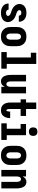

<svg xmlns="http://www.w3.org/2000/svg" viewBox="1596 -2396 808 4040"><g transform="rotate(90 2000.0 -376.0)"><path d="M249 8Q225 8 201.5 5Q178 2 156 -6.5Q134 -15 114.5 -29Q95 -43 81.5 -62Q68 -81 61 -104Q54 -127 54 -151V-153H183V-152Q183 -140 188.5 -129Q194 -118 203.5 -111.5Q213 -105 225 -102Q237 -99 249 -99Q260 -99 270.5 -100.5Q281 -102 291 -106.5Q301 -111 308 -120Q315 -129 315 -140Q315 -153 307 -164.5Q299 -176 287.5 -183.5Q276 -191 263.5 -195.5Q251 -200 238.5 -204.5Q226 -209 213.5 -213.5Q201 -218 188.5 -223Q176 -228 164 -234.5Q152 -241 141 -248.5Q130 -256 120 -264.5Q110 -273 101.5 -283Q93 -293 86 -304.5Q79 -316 74 -328.5Q69 -341 66.5 -354.5Q64 -368 64 -381Q64 -403 71 -425Q78 -447 91.5 -464.5Q105 -482 123.5 -495Q142 -508 163 -515.5Q184 -523 206.5 -525.5Q229 -528 251 -528Q274 -528 297 -525Q320 -522 341.5 -513.5Q363 -505 381.5 -490.5Q400 -476 412.5 -457Q425 -438 431.5 -415.5Q438 -393 438 -370V-368H309V-369Q309 -380 305 -390Q301 -400 292.5 -407.5Q284 -415 273 -418Q262 -421 251 -421Q241 -421 231 -419Q221 -417 212.5 -412.5Q204 -408 198.5 -399Q193 -390 193 -380Q193 -365 203.5 -352Q214 -339 227.5 -331.5Q241 -324 256 -319.5Q271 -315 286 -310Q301 -305 315.5 -299Q330 -293 343.5 -286Q357 -279 370 -270Q383 -261 394 -250Q405 -239 414.5 -226.5Q424 -214 430.5 -200Q437 -186 440.5 -170.5Q444 -155 444 -139Q444 -116 436.5 -94Q429 -72 414.5 -54Q400 -36 380.5 -24Q361 -12 339 -4.5Q317 3 294.5 5.5Q272 8 249 8Z M750 8Q723 8 695.5 3Q668 -2 643.5 -15Q619 -28 600 -48Q581 -68 569 -93Q557 -118 552.5 -145.5Q548 -173 548 -200V-320Q548 -347 552.5 -374.5Q557 -402 569 -427Q581 -452 600 -472Q619 -492 643.5 -505Q668 -518 695.5 -523Q723 -528 750 -528Q777 -528 804.5 -523Q832 -518 856.5 -505Q881 -492 900 -472Q919 -452 931 -427Q943 -402 947.5 -374.5Q952 -347 952 -320V-200Q952 -173 947.5 -145.5Q943 -118 931 -93Q919 -68 900 -48Q881 -28 856.5 -15Q832 -2 804.5 3Q777 8 750 8ZM750 -106Q766 -106 780.5 -114.5Q795 -123 802.5 -137.5Q810 -152 812.5 -168Q815 -184 815 -200V-320Q815 -336 812.5 -352Q810 -368 802.5 -382.5Q795 -397 780.5 -405.5Q766 -414 750 -414Q734 -414 719.5 -405.5Q705 -397 697.5 -382.5Q690 -368 687.5 -352Q685 -336 685 -320V-200Q685 -184 687.5 -168Q690 -152 697.5 -137.5Q705 -123 719.5 -114.5Q734 -106 750 -106Z M1075 0V-114H1189V-621H1089V-735H1325V-114H1425V0Z M1692 8Q1669 8 1646.5 -0.5Q1624 -9 1608 -26Q1592 -43 1582 -64Q1572 -85 1566 -107.5Q1560 -130 1558 -153.5Q1556 -177 1556 -200V-520H1693V-200Q1693 -185 1695 -169.5Q1697 -154 1703 -140Q1709 -126 1722 -116Q1735 -106 1750 -106Q1765 -106 1778 -116Q1791 -126 1797 -140Q1803 -154 1805 -169.5Q1807 -185 1807 -200V-520H1944V0H1807V-74Q1800 -57 1789 -41.5Q1778 -26 1763 -14.5Q1748 -3 1729.5 2.5Q1711 8 1692 8Z M2300 8Q2276 8 2251.5 2Q2227 -4 2207 -18.5Q2187 -33 2173 -53.5Q2159 -74 2150.5 -97.5Q2142 -121 2139.5 -145.5Q2137 -170 2137 -195V-406H2070V-520H2137V-735H2273V-520H2420V-406H2273V-195Q2273 -187 2273.5 -178.5Q2274 -170 2274.5 -162Q2275 -154 2276.5 -145.5Q2278 -137 2280.5 -129Q2283 -121 2287.5 -113.5Q2292 -106 2300 -106Q2308 -106 2312.5 -112Q2317 -118 2319.5 -125Q2322 -132 2323.5 -139Q2325 -146 2325.5 -153Q2326 -160 2326.5 -167.5Q2327 -175 2327 -182V-186H2464V-175Q2464 -152 2460 -129Q2456 -106 2447 -85Q2438 -64 2423.5 -45.5Q2409 -27 2389 -14.5Q2369 -2 2346.5 3Q2324 8 2300 8Z M2575 0V-114H2689V-406H2589V-520H2825V-114H2925V0ZM2750 -580Q2732 -580 2714 -585.5Q2696 -591 2683.5 -603.5Q2671 -616 2665.5 -634Q2660 -652 2660 -670Q2660 -688 2665.5 -706Q2671 -724 2683.5 -736.5Q2696 -749 2714 -754.5Q2732 -760 2750 -760Q2768 -760 2786 -754.5Q2804 -749 2816.5 -736.5Q2829 -724 2834.5 -706Q2840 -688 2840 -670Q2840 -652 2834.5 -634Q2829 -616 2816.5 -603.5Q2804 -591 2786 -585.5Q2768 -580 2750 -580Z M3250 8Q3223 8 3195.5 3Q3168 -2 3143.5 -15Q3119 -28 3100 -48Q3081 -68 3069 -93Q3057 -118 3052.5 -145.5Q3048 -173 3048 -200V-320Q3048 -347 3052.5 -374.5Q3057 -402 3069 -427Q3081 -452 3100 -472Q3119 -492 3143.5 -505Q3168 -518 3195.5 -523Q3223 -528 3250 -528Q3277 -528 3304.5 -523Q3332 -518 3356.5 -505Q3381 -492 3400 -472Q3419 -452 3431 -427Q3443 -402 3447.5 -374.5Q3452 -347 3452 -320V-200Q3452 -173 3447.5 -145.5Q3443 -118 3431 -93Q3419 -68 3400 -48Q3381 -28 3356.5 -15Q3332 -2 3304.5 3Q3277 8 3250 8ZM3250 -106Q3266 -106 3280.5 -114.5Q3295 -123 3302.5 -137.5Q3310 -152 3312.5 -168Q3315 -184 3315 -200V-320Q3315 -336 3312.5 -352Q3310 -368 3302.5 -382.5Q3295 -397 3280.5 -405.5Q3266 -414 3250 -414Q3234 -414 3219.5 -405.5Q3205 -397 3197.5 -382.5Q3190 -368 3187.5 -352Q3185 -336 3185 -320V-200Q3185 -184 3187.5 -168Q3190 -152 3197.5 -137.5Q3205 -123 3219.5 -114.5Q3234 -106 3250 -106Z M3556 0V-520H3693V-446Q3700 -463 3711 -478.5Q3722 -494 3737 -505.5Q3752 -517 3770.5 -522.5Q3789 -528 3808 -528Q3831 -528 3853.5 -519.5Q3876 -511 3892 -494Q3908 -477 3918 -456Q3928 -435 3934 -412.5Q3940 -390 3942 -366.5Q3944 -343 3944 -320V0H3807V-320Q3807 -335 3805 -350.5Q3803 -366 3797 -380Q3791 -394 3778 -404Q3765 -414 3750 -414Q3735 -414 3722 -404Q3709 -394 3703 -380Q3697 -366 3695 -350.5Q3693 -335 3693 -320V0Z"/></g></svg>

Font: Iosevka Curly Heavy
Style: Regular
Weight: 900
Monospace: yes
Designer: Belleve Invis
Foundry: Belleve Invis
Version: Version 22.1.2; ttfautohint (v1.8.4)